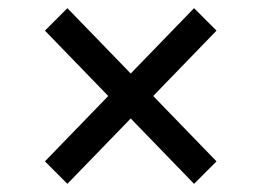

<svg xmlns="http://www.w3.org/2000/svg" viewBox="-20 -539 640 470"><path d="M455 -89 510 -144 355 -304 510 -464 455 -519 300 -359 145 -519 90 -464 245 -304 90 -144 145 -89 300 -249Z"/></svg>

Font: IBM Plex Arabic Text
Style: Regular
Weight: 450
Designer: Mike Abbink, Paul van der Laan, Pieter van Rosmalen, Wael Morcos, Khajak Apelian
Foundry: Bold Monday
Version: Version 1.0